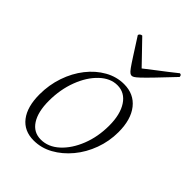

<svg xmlns="http://www.w3.org/2000/svg" viewBox="-203 -771 876 876"><g transform="rotate(45 235.0 -332.5)"><path d="M177 12Q115 12 81 -32Q47 -76 47 -156Q47 -217 66 -272.5Q85 -328 118.5 -370.5Q152 -413 195.5 -437.5Q239 -462 287 -462Q351 -462 387.5 -416Q424 -370 424 -289Q424 -230 404 -175.5Q384 -121 349 -79Q314 -37 270 -12.5Q226 12 177 12ZM197 -14Q245 -14 285 -50.5Q325 -87 349 -147.5Q373 -208 373 -280Q373 -352 345 -394.5Q317 -437 269 -437Q224 -437 184.5 -399.5Q145 -362 121.5 -300Q98 -238 98 -165Q98 -94 124 -54Q150 -14 197 -14ZM284 -513Q279 -513 273 -517Q267 -521 256.5 -535.5Q246 -550 226.5 -580.5Q207 -611 173 -664Q173 -669 178 -673Q183 -677 189 -677Q228 -636 256 -607.5Q284 -579 293 -569Q310 -583 348.5 -612Q387 -641 432 -677Q443 -677 443 -664Q393 -611 363.5 -580.5Q334 -550 318.5 -535.5Q303 -521 296 -517Q289 -513 284 -513Z"/></g></svg>

Font: Petrona ExtraLight
Style: Italic
Weight: 200
Italic angle: -9°
Designer: Ringo R. Seeber
Foundry: Ringo R. Seeber
Version: Version 2.001; ttfautohint (v1.8.3)